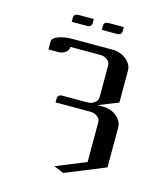

<svg xmlns="http://www.w3.org/2000/svg" viewBox="-94 -473 597 728"><g transform="rotate(15 204.0 -109.0)"><path d="M106 -374V-390.1Q106 -405.8 125 -405.8H184.1V-390.1Q184.1 -374 165 -374ZM224.1 -374V-390.1Q224.1 -405.8 243.2 -405.8H301.8V-390.1Q301.8 -374 283.2 -374ZM47.9 -250V-280.8Q47.9 -294.4 70.3 -303.2Q92.8 -312 126 -312H282.2Q314 -312 336.9 -293.5Q359.9 -274.9 359.9 -250V-125L282.2 -94.2H301.8Q334.5 -94.2 356.9 -76.2Q379.9 -57.6 379.9 -32.2V124L223.1 188L184.1 171.9L301.8 124V-32.2Q301.8 -45.9 290 -54.2Q278.3 -63 263.2 -63H126V-78.1Q126 -94.2 145 -94.2H243.2Q258.8 -94.2 270 -103Q282.2 -112.3 282.2 -125V-250Q282.2 -263.2 270.5 -272Q258.8 -280.8 243.2 -280.8H126Q126 -267.1 113.8 -258.8Q102.1 -250 86.9 -250Z"/></g></svg>

Font: Hhenum
Style: Regular
Weight: 400
Designer: T. Christopher White
Version: Version 1.0